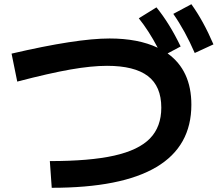

<svg xmlns="http://www.w3.org/2000/svg" viewBox="-20 -868 1040 913"><path d="M747 -356Q747 -458 683 -506.5Q619 -555 489 -555Q415 -555 315 -537.5Q215 -520 62 -480L35 -613Q344 -685 501 -685Q637 -685 730 -641Q688 -721 640 -781L724 -833Q786 -757 839 -647L777 -614Q890 -533 890 -370Q890 25 226 25L217 -102Q407 -102 523 -128Q639 -154 693 -209.5Q747 -265 747 -356ZM890 -848Q947 -769 995 -657L906 -616Q860 -722 804 -802Z"/></svg>

Font: Enso
Style: Bold
Weight: 700
Designer: Coji Morishita
Foundry: UNDERFOREST DESIGN
Version: Version 1.000